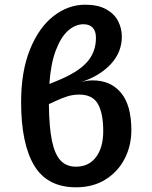

<svg xmlns="http://www.w3.org/2000/svg" viewBox="-20 -792 655 826"><path d="M545.1 -231.8Q545.1 -165.6 516.4 -109.5Q487.7 -53.3 433.8 -19.7Q380 13.8 307.2 13.8Q183.1 13.8 126.9 -80.3Q70.8 -174.4 70.8 -353.3Q70.8 -484.6 109 -579.2Q147.2 -673.8 210.3 -722.8Q273.3 -771.8 346.7 -771.8Q401 -771.8 436.4 -752.3Q471.8 -732.8 487.9 -701.5Q504.1 -670.3 504.1 -634.4Q504.1 -567.2 456.4 -515.9Q408.7 -464.6 328.7 -439Q356.9 -446.2 378.5 -446.2Q455.9 -446.2 500.5 -392.8Q545.1 -339.5 545.1 -231.8ZM192.3 -430.8 221.5 -442.6Q312.3 -479 352.6 -522.8Q392.8 -566.7 392.8 -629.2Q392.8 -658.5 378.7 -673.1Q364.6 -687.7 339.5 -687.7Q304.6 -687.7 273.6 -660.8Q242.6 -633.8 220.5 -576.4Q198.5 -519 192.3 -430.8ZM424.1 -227.7Q424.1 -305.1 401 -345.1Q377.9 -385.1 321 -385.1Q296.4 -385.1 273.1 -378.5Q249.7 -371.8 217.9 -356.9L190.3 -344.1Q191.3 -243.6 203.8 -184.9Q216.4 -126.2 241.5 -100.5Q266.7 -74.9 306.7 -74.9Q362.1 -74.9 393.1 -116.2Q424.1 -157.4 424.1 -227.7Z"/></svg>

Font: Fira Code Fixed Medium
Style: Regular
Weight: 500
Monospace: yes
Designer: Carrois Corporate, Edenspiekermann AG, Nikita Prokopov
Foundry: Carrois Corporate, Edenspiekermann AG, Nikita Prokopov
Version: Version 5.002